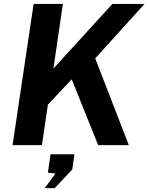

<svg xmlns="http://www.w3.org/2000/svg" viewBox="-20 -743 760 983"><path d="M44.3 0 152.1 -723H301.9L253.5 -391.9L555.5 -723H720L467.5 -444.2L639.5 0H482.5L347.2 -336.9L225.2 -207.4L194.7 0ZM208.8 220.2 264 145.6 225.2 140.8 238.6 46.9H361.2L349.9 124.9L259.9 220.2Z"/></svg>

Font: Public Sans Thin
Style: Italic
Weight: 100
Italic angle: -8°
Designer: The Public Sans project authors (U.S. Web Design System). Libre Franklin designed by Pablo Impallari and Rodrigo Fuenzal
Version: Version 2.000